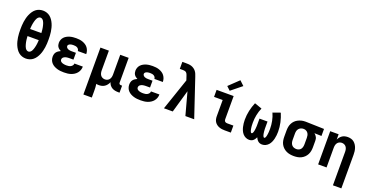

<svg xmlns="http://www.w3.org/2000/svg" viewBox="-32 -1692 5464 2827"><g transform="rotate(20 2700.0 -279.0)"><path d="M300 8Q270 8 240.5 -1.5Q211 -11 187.5 -30.5Q164 -50 147 -75.5Q130 -101 118 -129Q106 -157 98.5 -186.5Q91 -216 86.5 -246Q82 -276 80.5 -306.5Q79 -337 79 -368Q79 -398 80.5 -428.5Q82 -459 86.5 -489Q91 -519 98.5 -548.5Q106 -578 118 -606Q130 -634 147 -659.5Q164 -685 187.5 -704.5Q211 -724 240.5 -733.5Q270 -743 300 -743Q330 -743 359.5 -733.5Q389 -724 412.5 -704.5Q436 -685 453 -659.5Q470 -634 482 -606Q494 -578 501.5 -548.5Q509 -519 513.5 -489Q518 -459 519.5 -428.5Q521 -398 521 -368Q521 -337 519.5 -306.5Q518 -276 513.5 -246Q509 -216 501.5 -186.5Q494 -157 482 -129Q470 -101 453 -75.5Q436 -50 412.5 -30.5Q389 -11 359.5 -1.5Q330 8 300 8ZM388 -423Q387 -438 386 -453Q385 -468 383 -483.5Q381 -499 378 -514Q375 -529 371 -544Q367 -559 362 -573Q357 -587 349 -600.5Q341 -614 328 -623.5Q315 -633 300 -633Q285 -633 272 -623.5Q259 -614 251 -600.5Q243 -587 238 -573Q233 -559 229 -544Q225 -529 222 -514Q219 -499 217 -483.5Q215 -468 214 -453Q213 -438 212 -423ZM300 -102Q315 -102 328 -111.5Q341 -121 349 -134.5Q357 -148 362 -162Q367 -176 371 -191Q375 -206 378 -221Q381 -236 383 -251.5Q385 -267 386 -282Q387 -297 388 -312H212Q213 -297 214 -282Q215 -267 217 -251.5Q219 -236 222 -221Q225 -206 229 -191Q233 -176 238 -162Q243 -148 251 -134.5Q259 -121 272 -111.5Q285 -102 300 -102Z M898 8Q871 8 844.5 5.5Q818 3 792 -4.5Q766 -12 742.5 -24.5Q719 -37 700.5 -56.5Q682 -76 672.5 -101.5Q663 -127 663 -154Q663 -173 668 -192.5Q673 -212 685 -227Q697 -242 713.5 -253Q730 -264 748 -272Q733 -279 719.5 -289.5Q706 -300 696.5 -313.5Q687 -327 683 -343.5Q679 -360 679 -376Q679 -401 688 -425Q697 -449 714 -467Q731 -485 753 -497Q775 -509 799 -516Q823 -523 847.5 -525.5Q872 -528 897 -528Q923 -528 948.5 -525Q974 -522 998.5 -513.5Q1023 -505 1045 -491Q1067 -477 1082.5 -456.5Q1098 -436 1106.5 -411Q1115 -386 1115 -360Q1115 -360 1115 -359.5Q1115 -359 1115 -358H983Q983 -358 983 -358.5Q983 -359 983 -359Q983 -373 974.5 -386Q966 -399 953.5 -406Q941 -413 926.5 -415.5Q912 -418 897 -418Q888 -418 879.5 -417.5Q871 -417 862 -415.5Q853 -414 844.5 -411Q836 -408 828.5 -403.5Q821 -399 816 -391Q811 -383 811 -374Q811 -360 821 -349Q831 -338 844 -332.5Q857 -327 871.5 -325.5Q886 -324 900 -324H966V-217H900Q889 -217 877.5 -216Q866 -215 855 -213Q844 -211 833.5 -206.5Q823 -202 814 -195Q805 -188 800 -178Q795 -168 795 -157Q795 -146 800.5 -136.5Q806 -127 815 -121Q824 -115 834 -111.5Q844 -108 854.5 -106Q865 -104 876 -103Q887 -102 898 -102Q914 -102 931 -104.5Q948 -107 963 -115Q978 -123 988.5 -137Q999 -151 999 -168H1131Q1131 -168 1131 -168Q1131 -168 1131 -168Q1131 -140 1122 -114Q1113 -88 1095.5 -66.5Q1078 -45 1054.5 -30Q1031 -15 1005 -6.5Q979 2 952 5Q925 8 898 8Z M1279 215V-520H1411V-210Q1411 -190 1415.5 -170.5Q1420 -151 1431.5 -135Q1443 -119 1461.5 -110.5Q1480 -102 1500 -102Q1520 -102 1538.5 -110.5Q1557 -119 1568.5 -135Q1580 -151 1584.5 -170.5Q1589 -190 1589 -210V-520H1721V-132Q1721 -126 1722.5 -120Q1724 -114 1728.5 -110Q1733 -106 1739 -104Q1745 -102 1751 -102H1770V8H1751Q1725 8 1700 3.5Q1675 -1 1653 -13.5Q1631 -26 1615 -46.5Q1599 -67 1593 -92Q1584 -70 1569.5 -50.5Q1555 -31 1535.5 -17.5Q1516 -4 1493 2Q1470 8 1446 8Q1435 8 1424.5 7Q1414 6 1404 3Q1408 29 1409.5 55Q1411 81 1411 107V215Z M2098 8Q2071 8 2044.5 5.5Q2018 3 1992 -4.5Q1966 -12 1942.5 -24.5Q1919 -37 1900.5 -56.5Q1882 -76 1872.5 -101.5Q1863 -127 1863 -154Q1863 -173 1868 -192.5Q1873 -212 1885 -227Q1897 -242 1913.5 -253Q1930 -264 1948 -272Q1933 -279 1919.5 -289.5Q1906 -300 1896.5 -313.5Q1887 -327 1883 -343.5Q1879 -360 1879 -376Q1879 -401 1888 -425Q1897 -449 1914 -467Q1931 -485 1953 -497Q1975 -509 1999 -516Q2023 -523 2047.5 -525.5Q2072 -528 2097 -528Q2123 -528 2148.5 -525Q2174 -522 2198.5 -513.5Q2223 -505 2245 -491Q2267 -477 2282.5 -456.5Q2298 -436 2306.5 -411Q2315 -386 2315 -360Q2315 -360 2315 -359.5Q2315 -359 2315 -358H2183Q2183 -358 2183 -358.5Q2183 -359 2183 -359Q2183 -373 2174.5 -386Q2166 -399 2153.5 -406Q2141 -413 2126.5 -415.5Q2112 -418 2097 -418Q2088 -418 2079.5 -417.5Q2071 -417 2062 -415.5Q2053 -414 2044.5 -411Q2036 -408 2028.5 -403.5Q2021 -399 2016 -391Q2011 -383 2011 -374Q2011 -360 2021 -349Q2031 -338 2044 -332.5Q2057 -327 2071.5 -325.5Q2086 -324 2100 -324H2166V-217H2100Q2089 -217 2077.5 -216Q2066 -215 2055 -213Q2044 -211 2033.5 -206.5Q2023 -202 2014 -195Q2005 -188 2000 -178Q1995 -168 1995 -157Q1995 -146 2000.5 -136.5Q2006 -127 2015 -121Q2024 -115 2034 -111.5Q2044 -108 2054.5 -106Q2065 -104 2076 -103Q2087 -102 2098 -102Q2114 -102 2131 -104.5Q2148 -107 2163 -115Q2178 -123 2188.5 -137Q2199 -151 2199 -168H2331Q2331 -168 2331 -168Q2331 -168 2331 -168Q2331 -140 2322 -114Q2313 -88 2295.5 -66.5Q2278 -45 2254.5 -30Q2231 -15 2205 -6.5Q2179 2 2152 5Q2125 8 2098 8Z M2463 0 2633 -498 2613 -558Q2613 -558 2613 -558Q2613 -558 2613 -558V-559Q2608 -572 2603 -585Q2598 -598 2588 -608Q2578 -618 2564.5 -621.5Q2551 -625 2537 -625H2484V-735H2537Q2560 -735 2582.5 -733.5Q2605 -732 2626.5 -725Q2648 -718 2667 -705Q2686 -692 2700 -674Q2714 -656 2722.5 -635Q2731 -614 2738 -593L2937 0H2799L2703 -354L2601 0Z M3415 0Q3393 0 3370.5 -3Q3348 -6 3326.5 -14Q3305 -22 3287 -35.5Q3269 -49 3256.5 -68Q3244 -87 3239 -109.5Q3234 -132 3234 -155V-410H3099V-520H3366V-155Q3366 -145 3369.5 -136Q3373 -127 3380 -121Q3387 -115 3396.5 -112.5Q3406 -110 3415 -110H3511V0ZM3284 -573 3227 -627 3380 -773 3450 -707Z M4002 8Q3985 8 3968.5 3Q3952 -2 3939 -13Q3926 -24 3916.5 -38.5Q3907 -53 3900 -68Q3893 -53 3883.5 -38.5Q3874 -24 3861 -13Q3848 -2 3831.5 3Q3815 8 3798 8Q3770 8 3744 -4.5Q3718 -17 3699.5 -38Q3681 -59 3669.5 -85Q3658 -111 3651.5 -138.5Q3645 -166 3642 -194Q3639 -222 3639 -250Q3639 -322 3654.5 -392Q3670 -462 3698 -528L3814 -487Q3789 -431 3777 -370.5Q3765 -310 3765 -249Q3765 -241 3765.5 -233Q3766 -225 3766 -216.5Q3766 -208 3766.5 -200Q3767 -192 3768 -184Q3769 -176 3770 -167.5Q3771 -159 3772.5 -151Q3774 -143 3776 -135Q3778 -127 3780.5 -119.5Q3783 -112 3788 -104.5Q3793 -97 3801 -97Q3808 -97 3813 -103.5Q3818 -110 3820.5 -116.5Q3823 -123 3825 -130Q3827 -137 3828.5 -144Q3830 -151 3831 -158.5Q3832 -166 3833 -173Q3834 -180 3834.5 -187.5Q3835 -195 3835.5 -202Q3836 -209 3836.5 -216.5Q3837 -224 3837 -231Q3837 -238 3837 -245.5Q3837 -253 3837 -260V-338H3963V-260Q3963 -253 3963 -245.5Q3963 -238 3963 -231Q3963 -224 3963.5 -216.5Q3964 -209 3964.5 -202Q3965 -195 3965.5 -187.5Q3966 -180 3967 -173Q3968 -166 3969 -158.5Q3970 -151 3971.5 -144Q3973 -137 3975 -130Q3977 -123 3979.5 -116.5Q3982 -110 3987 -103.5Q3992 -97 3999 -97Q4007 -97 4012 -104.5Q4017 -112 4019.5 -119.5Q4022 -127 4024 -135Q4026 -143 4027.5 -151Q4029 -159 4030 -167.5Q4031 -176 4032 -184Q4033 -192 4033.5 -200Q4034 -208 4034 -216.5Q4034 -225 4034.5 -233Q4035 -241 4035 -249Q4035 -310 4023 -370.5Q4011 -431 3986 -487L4102 -528Q4130 -462 4145.5 -392Q4161 -322 4161 -250Q4161 -222 4158 -194Q4155 -166 4148.5 -138.5Q4142 -111 4130.5 -85Q4119 -59 4100.5 -38Q4082 -17 4056 -4.5Q4030 8 4002 8Z M4499 8Q4469 8 4439.5 3Q4410 -2 4383 -14.5Q4356 -27 4333.5 -47.5Q4311 -68 4296.5 -94.5Q4282 -121 4276.5 -150.5Q4271 -180 4271 -210V-310Q4271 -339 4276 -367Q4281 -395 4294 -421Q4307 -447 4327.5 -467.5Q4348 -488 4373.5 -501Q4399 -514 4427 -521Q4455 -528 4484 -528Q4488 -528 4492 -528Q4496 -528 4500 -528L4782 -520V-410L4671 -413Q4683 -404 4692.5 -392.5Q4702 -381 4709 -367.5Q4716 -354 4718.5 -339.5Q4721 -325 4721 -310V-210Q4721 -180 4715.5 -151Q4710 -122 4696.5 -96Q4683 -70 4661.5 -49Q4640 -28 4613.5 -15Q4587 -2 4558 3Q4529 8 4499 8ZM4499 -102Q4519 -102 4538 -110Q4557 -118 4568.5 -134Q4580 -150 4584.5 -170Q4589 -190 4589 -210V-310Q4589 -329 4585 -348Q4581 -367 4570.5 -382.5Q4560 -398 4543 -407.5Q4526 -417 4507 -418H4500Q4498 -418 4496.5 -418Q4495 -418 4494 -418Q4474 -418 4455.5 -409Q4437 -400 4424.5 -384.5Q4412 -369 4407.5 -349.5Q4403 -330 4403 -310V-210Q4403 -190 4408 -169.5Q4413 -149 4426 -133Q4439 -117 4458.5 -109.5Q4478 -102 4499 -102Z M5189 215V-310Q5189 -330 5184.5 -349.5Q5180 -369 5168.5 -385Q5157 -401 5138.5 -409.5Q5120 -418 5100 -418Q5080 -418 5061.5 -409.5Q5043 -401 5031.5 -385Q5020 -369 5015.5 -349.5Q5011 -330 5011 -310V0H4879V-520H5011V-437Q5021 -458 5035 -475.5Q5049 -493 5068 -505.5Q5087 -518 5109.5 -523Q5132 -528 5154 -528Q5180 -528 5205.5 -521Q5231 -514 5251 -497.5Q5271 -481 5285 -459Q5299 -437 5307 -412.5Q5315 -388 5318 -362Q5321 -336 5321 -310V215Z"/></g></svg>

Font: Iosevka SS04 XBd Ex
Style: Regular
Weight: 800
Width: 7
Monospace: yes
Designer: Belleve Invis
Foundry: Belleve Invis
Version: Version 19.0.0; ttfautohint (v1.8.4)